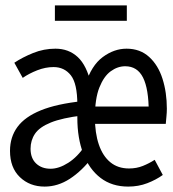

<svg xmlns="http://www.w3.org/2000/svg" viewBox="-20 -678 640 710"><path d="M145 12Q90 12 53.5 -23Q17 -58 17 -120Q17 -171 44.5 -208.5Q72 -246 131 -270Q190 -294 285 -304V-251Q210 -242 168 -225Q126 -208 109.5 -183.5Q93 -159 93 -128Q93 -93 113.5 -73.5Q134 -54 167 -54Q198 -54 232.5 -76Q267 -98 294 -139L322 -97Q283 -46 238.5 -17Q194 12 145 12ZM454 12Q394 12 352 -20Q310 -52 288 -109.5Q266 -167 266 -242V-291Q266 -369 242 -399.5Q218 -430 178 -430Q148 -430 117.5 -418Q87 -406 64 -390L33 -446Q63 -466 102.5 -482Q142 -498 185 -498Q234 -498 267.5 -467Q301 -436 317 -366H296Q318 -436 360 -467Q402 -498 448 -498Q498 -498 531.5 -467.5Q565 -437 581 -386.5Q597 -336 597 -276Q597 -262 595.5 -247.5Q594 -233 593 -220H308V-284H545L530 -264Q530 -349 509 -391Q488 -433 443 -433Q415 -433 389.5 -414.5Q364 -396 347.5 -354.5Q331 -313 331 -244Q331 -186 345.5 -143.5Q360 -101 388 -78Q416 -55 457 -55Q485 -55 508.5 -64.5Q532 -74 552 -87L582 -31Q557 -13 524.5 -0.5Q492 12 454 12ZM183 -601V-658H449V-601Z"/></svg>

Font: Source Code Variable
Style: Regular
Weight: 400
Monospace: yes
Designer: Paul D. Hunt, Teo Tuominen
Foundry: Adobe Systems Incorporated
Version: Version 1.010;hotconv 1.0.106;makeotfexe 2.5.65593